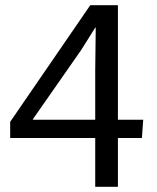

<svg xmlns="http://www.w3.org/2000/svg" viewBox="-20 -716 600 736"><path d="M345 0V-187H19V-249L326 -696H432V-257H529L524 -187H432V0ZM106 -257H345V-444L347 -610H345L291 -524L106 -259Z"/></svg>

Font: Murecho
Style: Regular
Weight: 400
Designer: Neil Summerour
Foundry: Positype
Version: Version 1.010; ttfautohint (v1.8.3)